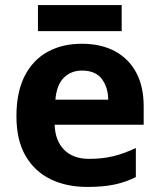

<svg xmlns="http://www.w3.org/2000/svg" viewBox="-20 -729 631 759"><path d="M303 -556Q379 -556 433.5 -527Q488 -498 518 -443Q548 -388 548 -308V-236H196Q198 -173 233.5 -137Q269 -101 332 -101Q385 -101 428 -111.5Q471 -122 517 -144V-29Q477 -9 432.5 0.5Q388 10 325 10Q243 10 180 -20.5Q117 -51 81 -113Q45 -175 45 -269Q45 -365 77.5 -428.5Q110 -492 168 -524Q226 -556 303 -556ZM304 -450Q261 -450 232.5 -422Q204 -394 199 -335H408Q407 -385 382 -417.5Q357 -450 304 -450ZM461 -709V-606H130V-709Z"/></svg>

Font: Noto Sans New Tai Lue
Style: Regular
Weight: 400
Designer: Monotype Design Team
Foundry: Monotype Imaging Inc.
Version: Version 2.003